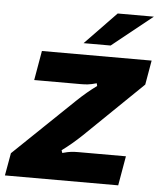

<svg xmlns="http://www.w3.org/2000/svg" viewBox="-69 -810 715 856"><g transform="rotate(5 288.5 -381.5)"><path d="M-15 0 3 -101 272 -359Q317 -402 360 -433L357 -445Q332 -438 317.5 -436.5Q303 -435 286 -435H78L101 -567H592L573 -458L316 -209Q271 -166 227 -134L231 -122Q256 -129 270.5 -130.5Q285 -132 302 -132H515L492 0ZM404 -618H283L423 -763H585Z"/></g></svg>

Font: Open Sauce Sans Black Italic
Style: Regular
Weight: 900
Italic angle: -10°
Designer: Alfredo Marco Pradil
Foundry: Creative Sauce Fz LLC
Version: Version 1.477